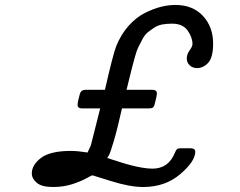

<svg xmlns="http://www.w3.org/2000/svg" viewBox="-20 -746 966 772"><path d="M107.9 -48.8Q107.9 -83 145 -111.1Q182.1 -139.2 265.1 -139.2Q292 -139.2 332 -132.8L345.2 -161.1L382.8 -310.1H310.1Q292 -310.1 292 -324.2Q292 -336.4 300.8 -367.2Q305.7 -385.3 324.2 -384.8H401.9Q434.1 -525.9 446.8 -559.1Q465.8 -606.9 496.3 -641.4Q526.9 -675.8 561.5 -693.4Q596.2 -710.9 626.7 -718.5Q657.2 -726.1 685.1 -726.1Q754.9 -726.1 795.9 -682.1Q836.9 -638.2 836.9 -570.8Q836.9 -515.6 817.4 -493.9Q797.9 -472.2 772 -472.2Q754.9 -472.2 742.9 -483.2Q731 -494.1 731 -511Q731 -527.8 742.4 -543.5Q753.9 -559.1 753.9 -568.8Q753.9 -595.7 734.4 -623.3Q714.8 -650.9 671.9 -650.9Q649.9 -650.9 631.8 -647.5Q613.8 -644 598.9 -634Q584 -624 573 -615Q562 -606 552.5 -587.9Q543 -569.8 536.4 -556.9Q529.8 -543.9 522.9 -518.6Q516.1 -493.2 512 -478.5Q507.8 -463.9 500.5 -432.4Q493.2 -400.9 488.8 -384.8H595.2Q611.3 -383.8 610.8 -370.1Q610.8 -360.4 602.1 -328.1Q599.1 -315.9 594 -313Q588.9 -310.1 577.1 -310.1H470.2V-309.1Q452.1 -228 437.5 -178.5Q422.9 -128.9 417 -120.1L411.1 -110.8Q413.1 -109.9 432.1 -104Q451.2 -98.1 468.5 -92.5Q485.8 -86.9 508.3 -81.1Q530.8 -75.2 553.5 -71.5Q576.2 -67.9 592.8 -67.9Q657.7 -67.9 683.1 -131.8Q688 -143.1 691.9 -146.5Q695.8 -149.9 707 -149.9H745.1Q765.1 -149.9 765.1 -136.2Q765.1 -97.2 704.6 -45.7Q644 5.9 556.2 5.9Q502 5.9 427.5 -17.6Q353 -41 352.1 -41Q348.1 -41 328.1 -29.5Q308.1 -18.1 272.5 -6.1Q236.8 5.9 192.9 5.9Q147.9 5.9 127.9 -11Q107.9 -27.8 107.9 -48.8Z"/></svg>

Font: CMU Concrete
Style: BoldItalic
Weight: 700
Italic angle: -14.04°
Version: Version 0.7.0